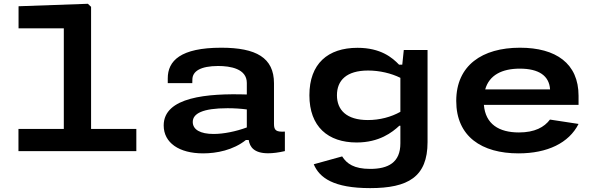

<svg xmlns="http://www.w3.org/2000/svg" viewBox="-20 -798 3150 1014"><path d="M77.5 0H700V-117H461V-762L444 -778L78 -765V-648.5H317V-117H77.5Z M1148.5 -546C933 -546 866 -476.5 866 -384.5V-359H995.5L996 -377.5C996 -422.5 1040 -449 1131.5 -449.5C1197 -449.5 1283.5 -435 1283.5 -360V-299C1075.5 -305.5 844.5 -286 844.5 -135.5C844.5 -43.5 926.5 12 1052.5 12C1124 12 1211.5 -5 1278.5 -58.5H1293.5C1299 -21 1323 11.5 1396 11.5C1422 11.5 1452 7.5 1484.5 0V-103C1439 -100.5 1427 -109 1427 -143.5V-358C1427 -493.5 1332.5 -546 1148.5 -546ZM998 -154C998 -198 1049.5 -226.5 1182 -226.5C1218.5 -226.5 1254 -224 1283.5 -220V-125C1227 -104 1161.5 -90.5 1108 -90.5C1037.5 -90.5 998 -113.5 998 -154Z M1614 -295C1614 -129 1712.5 -45.5 1863.5 -45.5C1983 -45.5 2051.5 -99 2089 -134H2094.5V-41C2094.5 60.5 2030 94 1935 94C1849.5 94 1811.5 66.5 1787 28L1637 69.5C1667 141 1741.5 195.5 1935 195.5C2135.5 195.5 2238 136 2238 -47.5V-534H2112.5L2104.5 -456.5H2087.5C2052.5 -493 1991.5 -545.5 1868 -545.5C1711.5 -545.5 1614 -461.5 1614 -295ZM1759.5 -295C1759.5 -373.5 1810 -425.5 1924 -425.5C1984.5 -425.5 2046 -411 2094.5 -387V-207.5C2045.5 -180 1985.5 -164 1923 -164C1809 -164 1759.5 -218 1759.5 -295Z M2389.5 -265C2389.5 -77 2524 12 2718.5 12C2870.5 12 2984.5 -42.5 3035.5 -143.5L2884.5 -166.5C2854.5 -126.5 2804.5 -98.5 2720.5 -98.5C2615 -98.5 2544 -142.5 2535.5 -244H3035.5V-292C3035.5 -463 2916 -546 2726 -546C2527 -546 2389.5 -453 2389.5 -265ZM2542.5 -326C2564 -401.5 2631 -435.5 2725.5 -435.5C2825.5 -435.5 2880.5 -398 2885 -326Z"/></svg>

Font: Monaspace Neon Wide
Style: Bold
Weight: 700
Width: 7
Designer: Riley Cran & the Lettermatic Team
Foundry: Lettermatic
Version: Version 1.000 (Monaspace Neon)